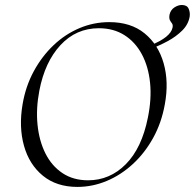

<svg xmlns="http://www.w3.org/2000/svg" viewBox="-20 -723 766 755"><path d="M284.2 12Q202.6 12 148.8 -31.9Q95 -75.8 74.3 -149.8Q53.6 -223.8 68.8 -313Q80.8 -383.8 112.8 -442.8Q144.8 -501.8 190.7 -545.3Q236.6 -588.8 292.6 -612.4Q348.6 -636 409.4 -636Q494.6 -636 548.6 -591.8Q602.6 -547.6 623.5 -474.2Q644.4 -400.8 628.2 -313Q615.2 -240.2 582.2 -180.6Q549.2 -121 502.2 -77.8Q455.2 -34.6 399.3 -11.3Q343.4 12 284.2 12ZM326.4 -14Q411.8 -14 474.7 -77.3Q537.6 -140.6 561.4 -260Q576.6 -333.8 570.1 -397.6Q563.6 -461.4 537.7 -509.7Q511.8 -558 469 -585Q426.2 -612 368.8 -612Q279.4 -612 217.8 -545.6Q156.2 -479.2 134.6 -366Q121.2 -295.8 127.6 -232.4Q134 -169 158.6 -119.8Q183.2 -70.6 225.6 -42.3Q268 -14 326.4 -14ZM573.2 -531 572.2 -545Q651 -576.6 658.6 -614.8Q660.6 -625.6 656.1 -631.3Q651.6 -637 648 -644Q644.4 -651 646.6 -665.2Q650.8 -684 665.7 -693.7Q680.6 -703.4 694.8 -703.4Q715 -703.4 721.5 -689.3Q728 -675.2 726 -658.6Q720.8 -627 696.6 -603Q672.4 -579 639.4 -561.2Q606.4 -543.4 573.2 -531Z"/></svg>

Font: Cormorant Garamond Light
Style: Italic
Weight: 300
Italic angle: -10°
Designer: Christian Thalmann (Catharsis Fonts)
Foundry: Catharsis Fonts
Version: Version 4.001